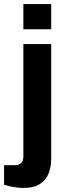

<svg xmlns="http://www.w3.org/2000/svg" viewBox="-44 -743 342 945"><path d="M69.8 182Q47 182 19.5 177Q-8 172 -24 166V70H28Q71 70 71 27V-526H208V41Q208 76.3 196 108.6Q184 141 154.2 161.5Q124.4 182 69.8 182ZM71 -599V-723H208V-599Z"/></svg>

Font: Archivo VF Beta
Style: Regular
Weight: 400
Designer: Hector Gatti
Foundry: Omnibus-Type
Version: Version 1.002